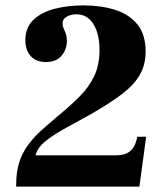

<svg xmlns="http://www.w3.org/2000/svg" viewBox="-20 -692 612 712"><path d="M40 0V-8Q40 -55 51.5 -90.5Q63 -126 84.5 -155Q106 -184 135.5 -210.5Q165 -237 201 -267Q242 -301 275.5 -334.5Q309 -368 329 -409Q349 -450 349 -507Q349 -566 326.5 -602.5Q304 -639 263 -639Q244 -639 228 -630.5Q212 -622 212 -604Q212 -595 216 -586.5Q220 -578 224 -567.5Q228 -557 228 -540Q228 -509 208.5 -485.5Q189 -462 150 -462Q114 -462 94 -484Q74 -506 74 -543Q74 -590 104 -618.5Q134 -647 183 -659.5Q232 -672 289 -672Q355 -672 407 -655.5Q459 -639 489.5 -601.5Q520 -564 520 -501Q520 -452 498.5 -414.5Q477 -377 431.5 -342.5Q386 -308 314 -267Q269 -242 225 -218Q181 -194 150 -169.5Q119 -145 112 -116H408Q434 -116 450 -123.5Q466 -131 475.5 -146.5Q485 -162 489 -185H522L497 0Z"/></svg>

Font: Frank Ruhl Libre Black
Style: Regular
Weight: 900
Designer: Yanek Iontef
Foundry: Fontef
Version: Version 6.004